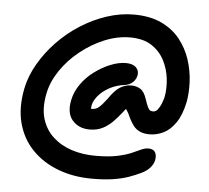

<svg xmlns="http://www.w3.org/2000/svg" viewBox="-54 -715 987 905"><g transform="rotate(5 439.0 -263.0)"><path d="M414 131Q326 131 253 103.5Q180 76 130 24.5Q80 -27 60.5 -99.5Q41 -172 59 -264Q71 -324 104.5 -382Q138 -440 186 -490Q234 -540 293 -577.5Q352 -615 416 -636Q480 -657 543 -657Q620 -657 674 -631.5Q728 -606 762 -563.5Q796 -521 813 -469Q830 -417 832.5 -365Q835 -313 827 -269Q814 -206 788.5 -169Q763 -132 731 -116.5Q699 -101 666 -101Q638 -101 619 -110Q600 -119 588.5 -134.5Q577 -150 568 -168Q557 -194 547 -208Q545 -209 544 -210Q537 -202 530 -192Q512 -169 491 -147.5Q470 -126 443.5 -112.5Q417 -99 382 -99Q331 -99 301 -133Q271 -167 284 -230Q292 -270 317.5 -306Q343 -342 379 -368.5Q415 -395 453.5 -410.5Q492 -426 526 -426Q559 -426 574.5 -410Q590 -394 585 -371Q582 -358 574.5 -348Q567 -338 556 -331.5Q545 -325 532 -323Q490 -318 458 -300.5Q426 -283 406.5 -260Q387 -237 382 -214Q381 -206 380 -197Q383 -197 386 -197Q404 -197 418 -209Q432 -221 454 -250Q483 -293 508 -308Q533 -323 561 -323Q584 -323 603 -311.5Q622 -300 633 -266Q642 -239 648 -227Q654 -215 660 -212.5Q666 -210 673 -210Q685 -210 694.5 -221.5Q704 -233 710.5 -249.5Q717 -266 721 -281Q729 -321 724 -367.5Q719 -414 698 -455Q677 -496 637.5 -522Q598 -548 535 -548Q475 -548 414.5 -523Q354 -498 301 -455.5Q248 -413 212 -359.5Q176 -306 165 -250Q151 -181 166.5 -130Q182 -79 219.5 -45Q257 -11 308.5 5.5Q360 22 420 22Q482 22 522.5 13.5Q563 5 588.5 -6Q614 -17 632 -25.5Q650 -34 667 -34Q689 -34 698 -20.5Q707 -7 703 17Q699 37 684 54Q669 71 644 83Q617 96 586 107Q555 118 513 124.5Q471 131 414 131Z"/></g></svg>

Font: Shantell Sans Light Medium
Style: Italic
Weight: 500
Italic angle: -11°
Version: Version 1.011;[c5ecc13dd]